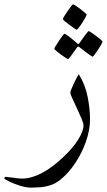

<svg xmlns="http://www.w3.org/2000/svg" viewBox="-97 -588 496 891"><path d="M320.8 -34.7Q320.8 15.1 302 68.6Q283.2 122.1 252.2 168.7Q221.2 215.3 183.6 245.6Q161.1 264.2 135.5 272Q109.9 279.8 86.7 281.2Q63.5 282.7 48.3 282.7Q22.9 282.7 -6.3 273.2Q-35.6 263.7 -56.4 253.2Q-77.1 242.7 -77.1 240.7Q-77.1 238.3 -75 235.4Q-72.8 232.4 -70.8 232.4Q-69.3 232.4 -54.4 234.4Q-39.6 236.3 -21.7 238.5Q-3.9 240.7 5.9 240.7Q46.4 240.7 94.2 216.6Q142.1 192.4 193.8 143.6Q240.7 100.1 265.6 60.1Q290.5 20 290.5 -5.9Q290.5 -15.6 281.2 -37.8Q272 -60.1 260 -85.4Q248 -110.8 238.8 -131.1Q229.5 -151.4 229.5 -157.7Q229.5 -163.1 234.9 -176Q240.2 -189 247.3 -204.1Q254.4 -219.2 260.7 -230.7Q267.1 -242.2 268.6 -243.7Q298.8 -194.8 309.8 -138.2Q320.8 -81.5 320.8 -34.7ZM305.2 -520.5Q305.2 -517.6 299.1 -506.6Q293 -495.6 284.7 -482.4Q276.4 -469.2 268.8 -459.7Q261.2 -450.2 258.3 -450.2Q256.8 -450.2 247.1 -456.8Q237.3 -463.4 225.1 -472.4Q212.9 -481.4 203.9 -489.3Q194.8 -497.1 194.8 -499.5Q194.8 -502.4 201.4 -513.2Q208 -523.9 216.8 -536.6Q225.6 -549.3 232.9 -558.6Q240.2 -567.9 241.7 -567.9Q244.6 -567.9 254.9 -561.3Q265.1 -554.7 276.6 -545.7Q288.1 -536.6 296.6 -529.3Q305.2 -522 305.2 -520.5ZM378.9 -395Q378.9 -392.6 372.8 -381.6Q366.7 -370.6 358.2 -357.4Q349.6 -344.2 342.3 -334.7Q335 -325.2 332 -325.2Q330.6 -325.2 321.5 -331.5Q312.5 -337.9 301 -346.4Q289.6 -355 281 -361.8Q272.5 -368.7 271.5 -369.1Q268.6 -371.6 266.1 -371.6Q263.7 -371.6 261.2 -369.1Q260.3 -368.2 251 -354.5Q241.7 -340.8 231.7 -327.4Q221.7 -314 218.8 -314Q216.8 -314 206.8 -320.3Q196.8 -326.7 184.8 -335.4Q172.9 -344.2 164.1 -351.8Q155.3 -359.4 155.3 -361.8Q155.3 -364.7 161.9 -375.5Q168.5 -386.2 177 -399.2Q185.5 -412.1 192.9 -421.6Q200.2 -431.2 201.7 -431.2Q206.1 -431.2 219.7 -420.9Q233.4 -410.6 246.1 -400.1Q258.8 -389.6 259.8 -388.2Q264.2 -383.8 266.1 -383.8Q269 -383.8 272.5 -389.2Q273.4 -390.6 283 -404.1Q292.5 -417.5 302.5 -430.7Q312.5 -443.8 314.5 -443.8Q316.9 -443.8 326.9 -437Q336.9 -430.2 349.1 -421.1Q361.3 -412.1 370.1 -404.3Q378.9 -396.5 378.9 -395Z"/></svg>

Font: Rohingya Solluk
Style: Regular
Weight: 400
Designer: SIL International
Foundry: SIL International
Version: Version 1.001